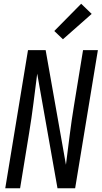

<svg xmlns="http://www.w3.org/2000/svg" viewBox="-20 -1002 541 1022"><path d="M8 0 129 -735H223L331 -125Q341 -204 351 -283Q361 -362 374 -441L422 -735H501L380 0H286L178 -610Q168 -531 158 -452Q148 -373 135 -294L87 0ZM315 -793 269 -837 412 -982 468 -928Z"/></svg>

Font: Iosevka Custom
Style: Italic
Weight: 400
Italic angle: -9°
Monospace: yes
Designer: Belleve Invis
Foundry: Belleve Invis
Version: Version 30.3.3; ttfautohint (v1.8.3)